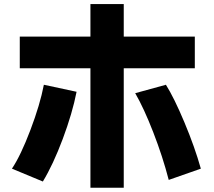

<svg xmlns="http://www.w3.org/2000/svg" viewBox="-20 -841 1040 934"><path d="M38.1 -20.5Q81.1 -85 127.9 -208.5Q174.8 -332 193.4 -428.7L352.5 -394.5Q332 -290 285.2 -165Q238.3 -40 188.5 42ZM76.2 -508.8V-663.1H419.9V-821.3H582V-663.1H927.7V-508.8H582V72.3H419.9V-508.8ZM637.7 -387.7 787.1 -428.7Q827.1 -365.2 877.4 -245.1Q927.7 -125 957 -20.5L800.8 34.2Q771.5 -79.1 725.6 -197.3Q679.7 -315.4 637.7 -387.7Z"/></svg>

Font: GenEi M Gothic v2 Heavy
Style: Regular
Weight: 800
Version: Version 2.0